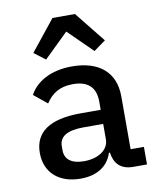

<svg xmlns="http://www.w3.org/2000/svg" viewBox="-87 -843 774 925"><g transform="rotate(-10 300.0 -381.0)"><path d="M559 0V-86H494V-345C494 -464 415 -528 284 -528C175 -528 105 -481 76 -425L141 -372C169 -415 207 -443 274 -443C348 -443 385 -408 385 -338V-298H286C133 -298 60 -244 60 -144C60 -47 128 12 233 12C314 12 368 -24 388 -87H393C400 -35 429 0 492 0ZM264 -68C205 -68 170 -91 170 -138V-158C170 -205 209 -229 288 -229H385V-154C385 -103 335 -68 264 -68ZM233 -774 113 -624 168 -582 287 -698 405 -582 463 -624 343 -774Z"/></g></svg>

Font: IBM Mono Medium
Style: Regular
Weight: 500
Monospace: yes
Designer: Mike Abbink, Paul van der Laan, Pieter van Rosmalen
Foundry: Bold Monday
Version: Version 2.3